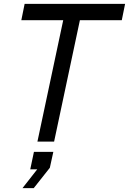

<svg xmlns="http://www.w3.org/2000/svg" viewBox="-20 -730 665 990"><path d="M173 0 306 -626H90L107 -710H625L608 -626H392L259 0ZM96 240 172 143H136L155 53H255L237 135L154 240Z"/></svg>

Font: Geist
Style: Italic
Weight: 400
Italic angle: -12°
Designer: Basement.studio, Andrés Briganti, Mateo Zaragoza
Foundry: Basement.studio, Vercel, Andrés Briganti, Guido Ferreyra, Mateo Zaragoza
Version: Version 1.500